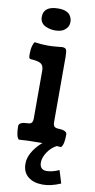

<svg xmlns="http://www.w3.org/2000/svg" viewBox="-103 -770 513 1032"><g transform="rotate(10 153.5 -253.5)"><path d="M285.2 127 306.6 196.8Q253.9 219.7 209 219.7Q158.7 219.7 128.7 195.3Q98.6 170.9 98.6 124.5Q98.6 78.6 138.9 30.3Q179.2 -18.1 251.5 -48.3V0.5Q219.2 16.6 199.2 46.9Q179.2 77.1 179.2 103.5Q179.2 144 216.8 144Q247.1 144 285.2 127ZM130.9 -607.9Q119.1 -607.9 106.9 -610.1Q94.7 -612.3 80.3 -618.2Q65.9 -624 56.9 -636.7Q47.9 -649.4 47.9 -667Q47.9 -727.1 128.9 -727.1Q151.9 -727.1 167.7 -721.2Q183.6 -715.3 191.2 -705.6Q198.7 -695.8 201.7 -686.5Q204.6 -677.2 204.6 -666.5Q204.6 -644.5 190.9 -630.4Q177.2 -616.2 161.9 -612.1Q146.5 -607.9 130.9 -607.9ZM211.4 -478.5V-122.6Q211.4 -115.2 212.2 -111.1Q212.9 -106.9 215.6 -101.6Q218.3 -96.2 225.1 -93.5Q231.9 -90.8 242.7 -90.8Q261.2 -90.8 274.4 -85Q287.6 -79.1 287.6 -67.4Q287.6 -10.3 271.5 3.9Q227.5 0 164.1 0Q98.1 0 41 3.9Q24.9 -10.7 24.9 -67.4Q24.9 -79.1 38.1 -85Q51.3 -90.8 69.8 -90.8Q88.9 -90.8 94.7 -98.9Q100.6 -106.9 100.6 -121.6V-383.8Q100.6 -409.7 85.7 -420.4Q70.8 -431.2 28.3 -433.1Q22 -434.6 20.3 -439.5Q18.6 -444.3 18.6 -460.4Q18.6 -485.4 23.9 -504.4Q29.3 -523.4 34.7 -526.4Q72.3 -521 107.4 -521Q130.9 -521 156.7 -523.7Q182.6 -526.4 184.1 -526.4Q201.2 -526.4 206.3 -517.8Q211.4 -509.3 211.4 -478.5Z"/></g></svg>

Font: Coustard
Style: Regular
Weight: 400
Foundry: vernon adams
Version: Version 1.000